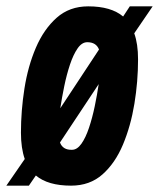

<svg xmlns="http://www.w3.org/2000/svg" viewBox="-53 -575 501 605"><path d="M171 10Q98 10 60 -22L38 10H-33L25 -74Q13 -108 13 -157Q13 -226 24 -296Q35 -366 60 -424.5Q85 -483 125.5 -519Q166 -555 225 -555Q297 -555 335 -523L356 -555H428L370 -470Q382 -437 382 -388Q382 -318 370.5 -248Q359 -178 334.5 -119.5Q310 -61 270 -25.5Q230 10 171 10ZM222 -442Q205 -442 191.5 -422.5Q178 -403 167.5 -371.5Q157 -340 149.5 -303.5Q142 -267 137 -234L259 -419Q250 -442 222 -442ZM174 -103Q190 -103 203.5 -122Q217 -141 227.5 -172.5Q238 -204 245.5 -240Q253 -276 258 -310L136 -126Q145 -102 174 -103Z"/></svg>

Font: Georama Condensed
Style: Bold Italic
Weight: 700
Width: 3
Italic angle: -9°
Designer: Jean-Baptiste Levee
Foundry: Production Type
Version: Version 1.000